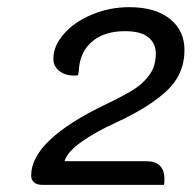

<svg xmlns="http://www.w3.org/2000/svg" viewBox="-20 -916 535 536"><path d="M67 -426Q67 -525 276 -625Q322 -647 350 -664Q378 -681 396.5 -706Q415 -731 415 -766Q415 -795 394 -812Q373 -829 329 -829Q270 -829 236 -799Q202 -769 200 -718L198 -706Q194 -705 186 -705Q162 -705 145.5 -718Q129 -731 129 -752Q129 -788 158.5 -821.5Q188 -855 237 -875.5Q286 -896 341 -896Q413 -896 454 -863.5Q495 -831 495 -776Q495 -708 444.5 -661.5Q394 -615 304 -574Q247 -548 207.5 -520Q168 -492 160 -466H388Q439 -466 439 -416Q439 -406 438 -400H97Q83 -400 75 -407Q67 -414 67 -426Z"/></svg>

Font: K2D Light
Style: Italic
Weight: 300
Italic angle: -10°
Designer: Katatrad Aksorn Co.,Ltd.
Foundry: Cadson Demak Co.,Ltd.
Version: Version 1.000; ttfautohint (v1.6)